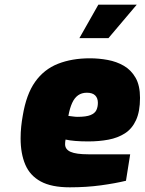

<svg xmlns="http://www.w3.org/2000/svg" viewBox="-20 -794 618 820"><path d="M278 6Q200 6 154 -19Q108 -44 88 -91Q68 -138 68 -203Q68 -229 70.5 -253Q73 -277 77 -299Q92 -391 130 -444.5Q168 -498 227.5 -521.5Q287 -545 364 -545Q402 -545 440 -538Q478 -531 509 -513Q540 -495 559 -462Q578 -429 578 -376Q578 -318 561 -281Q544 -244 513.5 -224.5Q483 -205 443 -197.5Q403 -190 357 -190Q327 -190 302 -192Q277 -194 260 -198Q259 -194 258.5 -188.5Q258 -183 258 -178Q258 -156 281.5 -145.5Q305 -135 357 -135H536L518 -22Q473 -11 411 -2.5Q349 6 278 6ZM311 -295Q348 -295 366.5 -302.5Q385 -310 391.5 -323.5Q398 -337 398 -355Q398 -375 386.5 -386.5Q375 -398 351 -398Q329 -398 313.5 -387Q298 -376 288 -354Q278 -332 272 -299Q282 -298 292 -296.5Q302 -295 311 -295ZM319 -631 400 -774H564L443 -631Z"/></svg>

Font: Exo Thin Black
Style: Italic
Weight: 900
Italic angle: -9°
Version: Version 2.000